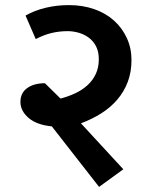

<svg xmlns="http://www.w3.org/2000/svg" viewBox="-20 -668 585 752"><path d="M217 -282Q248 -290 275.5 -303Q303 -316 323.5 -335Q344 -354 355.5 -379Q367 -404 367 -436Q367 -466 356 -487Q345 -508 327 -521Q309 -534 287.5 -540Q266 -546 245 -546Q213 -546 183 -539Q153 -532 120 -515L80 -607Q115 -627 158.5 -637.5Q202 -648 250 -648Q304 -648 349.5 -632Q395 -616 427 -587Q459 -558 477 -518.5Q495 -479 495 -433Q495 -386 480.5 -347.5Q466 -309 439.5 -278Q413 -247 376.5 -224Q340 -201 297 -185L463 -5L368 64L183 -173Q123 -179 91.5 -206.5Q60 -234 60 -269Q60 -304 86.5 -323Q113 -342 156 -342Z"/></svg>

Font: Ek Mukta
Style: Bold
Weight: 700
Designer: Girish Dalvi and Yashodeep Gholap
Foundry: Ek Type
Version: Version 2.538;PS 1.002;hotconv 16.6.51;makeotf.lib2.5.65220;